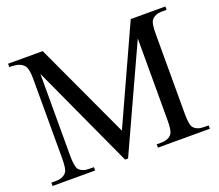

<svg xmlns="http://www.w3.org/2000/svg" viewBox="-112 -820 1113 977"><g transform="rotate(-20 444.5 -331.0)"><path d="M409.2 0 153.3 -557.1V-114.7Q153.3 -53.7 166.5 -38.6Q184.6 -18.1 223.6 -18.1H247.1V0H16.6V-18.1H40Q82 -18.1 99.6 -43.5Q110.4 -59.1 110.4 -114.7V-547.4Q110.4 -591.3 100.6 -610.8Q93.8 -625 75.4 -634.5Q57.1 -644 16.6 -644V-662.1H204.1L444.3 -144L680.7 -662.1H868.2V-644H845.2Q802.7 -644 785.2 -618.7Q774.4 -603 774.4 -547.4V-114.7Q774.4 -53.7 788.1 -38.6Q806.2 -18.1 845.2 -18.1H868.2V0H586.9V-18.1H610.4Q652.8 -18.1 669.9 -43.5Q680.7 -59.1 680.7 -114.7V-557.1L425.3 0Z"/></g></svg>

Font: Jameel Khushkhat-L
Style: Regular
Weight: 400
Version: Version 3.5